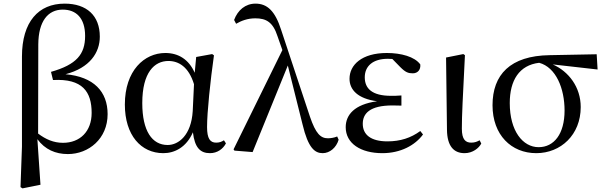

<svg xmlns="http://www.w3.org/2000/svg" viewBox="-20 -829 3335 1058"><path d="M93 202 104 209 203 189 186 -62C228 -5 286 20 354 20C469 20 573 -65 573 -200C573 -324 497 -406 341 -420C475 -455 530 -539 530 -627C530 -743 458 -809 336 -809C192 -809 101 -709 101 -517V-21ZM190 -93 191 -585C192 -712 244 -776 326 -776C400 -776 449 -729 449 -631C449 -530 402 -473 261 -433L272 -388C435 -397 485 -323 485 -207C485 -105 421 -42 327 -42C276 -42 232 -61 190 -93Z M880 15C942 15 1007 -17 1043 -100C1053 -16 1083 15 1137 15C1177 15 1209 -8 1225 -39L1214 -56C1201 -48 1190 -43 1171 -43C1138 -43 1121 -65 1121 -129C1121 -211 1139 -383 1159 -524L1149 -531L1061 -515L1053 -428C1020 -502 963 -537 891 -537C775 -537 668 -440 668 -253C668 -84 757 15 880 15ZM1049 -365 1042 -217C1034 -84 964 -30 904 -30C818 -30 764 -107 764 -261C764 -430 831 -493 908 -493C965 -493 1020 -460 1049 -365Z M1758 15C1797 15 1833 -15 1846 -59L1838 -77C1822 -70 1801 -67 1787 -67C1747 -67 1720 -92 1688 -186L1529 -665C1496 -768 1453 -809 1388 -809C1332 -809 1290 -773 1270 -719L1281 -698C1309 -714 1343 -728 1387 -728C1447 -728 1484 -707 1509 -630L1536 -553L1267 -6L1272 1L1372 9L1566 -468L1647 -144C1678 -13 1715 15 1758 15Z M2087 15C2187 15 2267 -28 2311 -88L2296 -107C2244 -69 2186 -50 2115 -50C2023 -50 1979 -87 1979 -147C1979 -203 2017 -248 2143 -248C2154 -248 2165 -248 2192 -247V-303C2168 -301 2152 -301 2135 -301C2029 -301 1990 -342 1990 -403C1990 -465 2035 -505 2117 -505L2142 -504L2186 -459C2215 -430 2230 -425 2255 -425C2281 -425 2299 -444 2296 -474C2265 -517 2189 -537 2112 -537C1973 -537 1906 -471 1906 -395C1906 -334 1952 -285 2058 -271C1933 -254 1885 -196 1885 -128C1885 -39 1967 15 2087 15Z M2540 15C2585 15 2619 -13 2632 -38L2623 -56C2610 -49 2597 -43 2577 -43C2546 -43 2525 -59 2525 -120C2525 -196 2530 -284 2542 -525L2533 -531L2438 -512L2443 -114C2444 -23 2481 15 2540 15Z M2935 15C3070 15 3180 -86 3180 -239C3180 -349 3114 -435 3026 -474L3273 -446L3268 -530L3009 -525C2791 -522 2694 -417 2694 -249C2694 -85 2798 15 2935 15ZM2951 -483C3044 -458 3091 -341 3091 -220C3091 -91 3033 -18 2948 -18C2861 -18 2789 -107 2789 -261C2789 -386 2841 -470 2951 -483Z"/></svg>

Font: Noto Serif CJK SC Medium
Style: Regular
Weight: 500
Designer: Ryoko NISHIZUKA 西塚涼子 (kana & ideographs); Frank Grießhammer (Latin, Greek & Cyrillic); Wenlong ZHANG 张文龙 (bopomofo); San
Foundry: Adobe
Version: Version 2.001;hotconv 1.1.0;makeotfexe 2.6.0